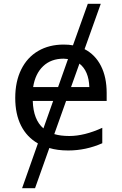

<svg xmlns="http://www.w3.org/2000/svg" viewBox="-20 -780 640 1008"><path d="M327 -250 265 -76Q298 -66 344 -66Q423 -66 517 -109V-28Q431 10 338 10Q281 10 239 -3L164 208H96L179 -27Q121 -60 90.5 -120.5Q60 -181 60 -266Q60 -352 91.5 -415.5Q123 -479 180.5 -512.5Q238 -546 314 -546Q342 -546 363 -542L441 -760H509L424 -522Q480 -493 510 -434Q540 -375 540 -292V-250ZM154 -323H285L337 -470Q323 -472 314 -472Q248 -472 206.5 -432.5Q165 -393 154 -323ZM397 -446 353 -323H449Q446 -408 397 -446ZM259 -250H152Q155 -151 208 -106Z"/></svg>

Font: Noto Sans Mono UI
Style: Regular
Weight: 400
Monospace: yes
Designer: Monotype Design team
Foundry: Monotype Imaging Inc.
Version: Version 1.000